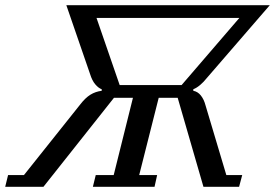

<svg xmlns="http://www.w3.org/2000/svg" viewBox="-70 -718 1057 738"><path d="M-39 -45H22L238 -316Q258 -342 277.5 -354Q297 -366 321 -369V-375Q309 -379 296.5 -393.5Q284 -408 276 -434L185 -698H967L724 -417Q713 -403 699.5 -391.5Q686 -380 673 -375V-369Q690 -366 702 -351Q714 -336 720 -313L800 -45H861L849 0H712L613 -342H540L465 -45H534L524 0H287L298 -45H367L441 -342H368L97 0H-50ZM628 -391 850 -649H301L390 -391Z"/></svg>

Font: IBM Plex Serif Text
Style: Italic
Weight: 450
Italic angle: -14°
Designer: Mike Abbink, Paul van der Laan, Pieter van Rosmalen
Foundry: Bold Monday
Version: Version 3.001